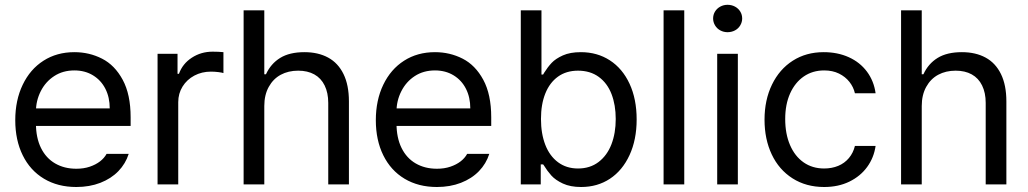

<svg xmlns="http://www.w3.org/2000/svg" viewBox="-20 -749 4176 780"><path d="M42 -260.7Q42 -341.8 72.3 -404.8Q102.5 -467.8 156.7 -502.4Q210.9 -537.1 282.2 -537.1Q342.8 -537.1 394.5 -510.7Q446.3 -484.4 478.5 -424.8Q510.7 -365.2 510.7 -272.5V-237.3H100.6V-308.6H425.8Q425.8 -353.5 408.2 -388.2Q390.6 -422.9 357.9 -442.9Q325.2 -462.9 282.2 -462.9Q235.4 -462.9 200.2 -439.9Q165 -417 145.5 -378.4Q126 -339.8 126 -295.9V-248Q126 -189.5 146.5 -147.9Q167 -106.4 204.1 -85Q241.2 -63.5 290 -63.5Q320.3 -63.5 344.7 -71.8Q369.1 -80.1 386.2 -93.3Q403.3 -106.4 413.1 -124H502.9Q490.2 -84 460.9 -53.7Q431.6 -23.4 387.7 -6.3Q343.8 10.7 290 10.7Q214.8 10.7 158.7 -22.9Q102.5 -56.6 72.3 -118.2Q42 -179.7 42 -260.7Z M620.1 -530.3H701.2V-449.2H707Q721.7 -490.2 759.3 -514.6Q796.9 -539.1 843.8 -539.1Q868.2 -539.1 887.7 -537.1V-452.1Q882.8 -454.1 867.2 -456.1Q851.6 -458 836.9 -458Q799.8 -458 769.5 -441.9Q739.3 -425.8 721.7 -397.5Q704.1 -369.1 704.1 -334V0H620.1Z M1053.7 0H969.7V-707H1053.7V-447.3H1060.5Q1080.1 -490.2 1118.2 -513.7Q1156.2 -537.1 1216.8 -537.1Q1272.5 -537.1 1313 -515.1Q1353.5 -493.2 1375.5 -448.2Q1397.5 -403.3 1397.5 -336.9V0H1313.5V-331.1Q1313.5 -372.1 1298.8 -401.9Q1284.2 -431.6 1256.8 -446.8Q1229.5 -461.9 1191.4 -461.9Q1151.4 -461.9 1120.6 -445.3Q1089.8 -428.7 1071.8 -396Q1053.7 -363.3 1053.7 -318.4Z M1506.8 -260.7Q1506.8 -341.8 1537.1 -404.8Q1567.4 -467.8 1621.6 -502.4Q1675.8 -537.1 1747.1 -537.1Q1807.6 -537.1 1859.4 -510.7Q1911.1 -484.4 1943.4 -424.8Q1975.6 -365.2 1975.6 -272.5V-237.3H1565.4V-308.6H1890.6Q1890.6 -353.5 1873 -388.2Q1855.5 -422.9 1822.8 -442.9Q1790 -462.9 1747.1 -462.9Q1700.2 -462.9 1665 -439.9Q1629.9 -417 1610.4 -378.4Q1590.8 -339.8 1590.8 -295.9V-248Q1590.8 -189.5 1611.3 -147.9Q1631.8 -106.4 1668.9 -85Q1706.1 -63.5 1754.9 -63.5Q1785.2 -63.5 1809.6 -71.8Q1834 -80.1 1851.1 -93.3Q1868.2 -106.4 1877.9 -124H1967.8Q1955.1 -84 1925.8 -53.7Q1896.5 -23.4 1852.5 -6.3Q1808.6 10.7 1754.9 10.7Q1679.7 10.7 1623.5 -22.9Q1567.4 -56.6 1537.1 -118.2Q1506.8 -179.7 1506.8 -260.7Z M2095.7 -707H2179.7V-446.3H2186.5Q2187.5 -448.2 2188.5 -449.7Q2189.5 -451.2 2190.4 -453.1Q2205.1 -476.6 2221.2 -493.7Q2237.3 -510.7 2266.6 -523.9Q2295.9 -537.1 2339.8 -537.1Q2406.2 -537.1 2457.5 -503.9Q2508.8 -470.7 2537.6 -408.7Q2566.4 -346.7 2566.4 -263.7Q2566.4 -181.6 2537.6 -119.1Q2508.8 -56.6 2458 -22.9Q2407.2 10.7 2340.8 10.7Q2296.9 10.7 2266.6 -3.4Q2236.3 -17.6 2219.7 -36.1Q2203.1 -54.7 2189.5 -77.1L2186.5 -81.1H2176.8V0H2095.7ZM2328.1 -64.5Q2377 -64.5 2411.6 -90.8Q2446.3 -117.2 2463.9 -162.6Q2481.4 -208 2481.4 -265.6Q2481.4 -322.3 2464.4 -366.7Q2447.3 -411.1 2412.6 -436.5Q2377.9 -461.9 2328.1 -461.9Q2280.3 -461.9 2246.6 -437.5Q2212.9 -413.1 2195.3 -369.1Q2177.7 -325.2 2177.7 -265.6Q2177.7 -206.1 2195.3 -160.6Q2212.9 -115.2 2247.1 -89.8Q2281.2 -64.5 2328.1 -64.5Z M2759.8 0H2675.8V-707H2759.8Z M2893.6 -530.3H2977.5V0H2893.6ZM2877 -673.8Q2877 -689.5 2884.8 -702.1Q2892.6 -714.8 2906.2 -722.2Q2919.9 -729.5 2935.5 -729.5Q2952.1 -729.5 2965.8 -722.2Q2979.5 -714.8 2987.3 -702.1Q2995.1 -689.5 2995.1 -673.8Q2995.1 -659.2 2987.3 -646Q2979.5 -632.8 2965.8 -625.5Q2952.1 -618.2 2935.5 -618.2Q2919.9 -618.2 2906.2 -625.5Q2892.6 -632.8 2884.8 -646Q2877 -659.2 2877 -673.8Z M3085.9 -262.7Q3085.9 -342.8 3116.2 -405.3Q3146.5 -467.8 3200.7 -502.4Q3254.9 -537.1 3326.2 -537.1Q3382.8 -537.1 3428.2 -516.6Q3473.6 -496.1 3502 -458Q3530.3 -419.9 3537.1 -370.1H3453.1Q3447.3 -395.5 3430.7 -416.5Q3414.1 -437.5 3388.2 -450.2Q3362.3 -462.9 3328.1 -462.9Q3281.2 -462.9 3245.6 -438.5Q3210 -414.1 3189.9 -369.6Q3169.9 -325.2 3169.9 -265.6Q3169.9 -205.1 3189.5 -159.7Q3209 -114.3 3244.6 -89.4Q3280.3 -64.5 3328.1 -64.5Q3359.4 -64.5 3385.3 -75.2Q3411.1 -85.9 3428.7 -106.9Q3446.3 -127.9 3453.1 -156.2H3537.1Q3530.3 -108.4 3502.9 -70.8Q3475.6 -33.2 3430.7 -11.2Q3385.7 10.7 3328.1 10.7Q3254.9 10.7 3199.7 -24.4Q3144.5 -59.6 3115.2 -121.6Q3085.9 -183.6 3085.9 -262.7Z M3724.6 0H3640.6V-707H3724.6V-447.3H3731.4Q3751 -490.2 3789.1 -513.7Q3827.1 -537.1 3887.7 -537.1Q3943.4 -537.1 3983.9 -515.1Q4024.4 -493.2 4046.4 -448.2Q4068.4 -403.3 4068.4 -336.9V0H3984.4V-331.1Q3984.4 -372.1 3969.7 -401.9Q3955.1 -431.6 3927.7 -446.8Q3900.4 -461.9 3862.3 -461.9Q3822.3 -461.9 3791.5 -445.3Q3760.7 -428.7 3742.7 -396Q3724.6 -363.3 3724.6 -318.4Z"/></svg>

Font: Pretendard JP Variable
Style: Regular
Weight: 400
Designer: Base glyphs from Inter by Rasmus Andersson; Hangul glyphs from Noto Sans CJK(Source Han Sans) by Jang Soo-young and Kang
Foundry: Kil Hyung-jin
Version: Version 1.307;Glyphs 3.2 (3192)